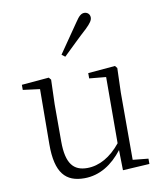

<svg xmlns="http://www.w3.org/2000/svg" viewBox="-89 -876 821 963"><g transform="rotate(-10 321.5 -394.5)"><path d="M257 -616 274 -603C318 -645 360 -687 399 -722C425 -747 434 -761 434 -775C434 -793 420 -803 406 -803C390 -803 378 -793 359 -764C328 -718 292 -668 257 -616ZM460 8 596 0V-27L517 -35V-377L521 -502L511 -514L373 -502V-475L458 -467L457 -130C407 -68 348 -34 286 -34C217 -34 180 -74 180 -188V-377L184 -502L174 -514L35 -502V-476L121 -465L119 -185C118 -37 169 14 263 14C342 14 407 -29 458 -95Z"/></g></svg>

Font: Noto Serif TC ExtraLight
Style: Regular
Weight: 200
Designer: Ryoko NISHIZUKA 西塚涼子 (kana & ideographs); Frank Grießhammer (Latin, Greek & Cyrillic); Wenlong ZHANG 张文龙 (bopomofo); San
Foundry: Adobe
Version: Version 2.001;hotconv 1.1.0;makeotfexe 2.6.0